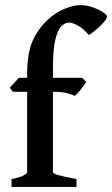

<svg xmlns="http://www.w3.org/2000/svg" viewBox="-20 -736 441 756"><path d="M401.4 -671.4Q401.4 -662.1 387 -646.5Q372.6 -630.9 355.5 -616.7Q338.4 -602.5 329.6 -598.1Q307.6 -624 286.6 -635.5Q265.6 -647 252 -647Q235.8 -647 221.4 -632.6Q207 -618.2 197.8 -579.8Q188.5 -541.5 188.5 -469.2V-429.7H303.2L319.3 -413.6Q310.5 -398.4 296.4 -381.6Q282.2 -364.7 274.4 -358.4Q263.7 -363.8 244.4 -369.1Q225.1 -374.5 188.5 -374.5V-58.1Q188.5 -52.7 208 -46.9Q227.5 -41 281.2 -31.2V0H25.4V-31.2Q56.6 -36.6 71.8 -44.7Q86.9 -52.7 86.9 -58.1V-374.5H30.8L18.6 -390.6L54.2 -429.7H86.9V-443.8Q86.9 -526.9 108.4 -574.7Q129.9 -622.6 167 -657.2Q198.7 -687 234.6 -701.4Q270.5 -715.8 296.4 -715.8Q321.8 -715.8 345.9 -707Q370.1 -698.2 385.7 -687.5Q401.4 -676.8 401.4 -671.4Z"/></svg>

Font: Namdhinggo SemiBold
Style: Regular
Weight: 600
Designer: Victor Gaultney
Foundry: SIL International
Version: Version 3.001